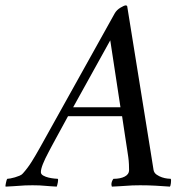

<svg xmlns="http://www.w3.org/2000/svg" viewBox="-77 -691 689 714"><path d="M350 -642 71 -141Q56 -114 41 -90Q26 -66 8 -46Q4 -41 -4.5 -37.5Q-13 -34 -21.5 -31.5Q-30 -29 -38 -27.5Q-46 -26 -50 -26Q-52 -23 -53 -19Q-54 -15 -55 -10.5Q-56 -6 -56.5 -2Q-57 2 -56 3Q-40 2 -28.5 1.5Q-17 1 -6 0Q5 -1 16.5 -1.5Q28 -2 44 -2Q59 -2 70 -1.5Q81 -1 90.5 0Q100 1 110 1.5Q120 2 134 3Q135 1 136 -3.5Q137 -8 138 -12.5Q139 -17 139 -21Q139 -25 138 -26Q135 -26 125 -27Q115 -28 104 -30.5Q93 -33 84 -38Q75 -43 75 -51Q75 -62 82.5 -81Q90 -100 104 -126Q107 -132 114 -145Q121 -158 130.5 -175.5Q140 -193 151.5 -214Q163 -235 176 -259Q177 -259 180 -259Q183 -259 184 -259Q190 -259 202.5 -259Q215 -259 229.5 -259Q244 -259 257 -259Q270 -259 277 -259H321Q324 -259 330.5 -259Q337 -259 344.5 -259Q352 -259 358.5 -259Q365 -259 368 -259Q369 -259 370.5 -259Q372 -259 373 -259Q375 -259 377 -259Q383 -219 388 -186Q392 -158 396 -134Q400 -110 400 -107Q402 -93 402.5 -79.5Q403 -66 403 -58Q403 -43 387 -34.5Q371 -26 345 -26Q343 -24 341 -20Q339 -16 338 -11.5Q337 -7 337.5 -3Q338 1 339 3Q356 2 368 1.5Q380 1 391.5 0Q403 -1 415.5 -1.5Q428 -2 444 -2Q475 -2 501 -0.5Q527 1 555 3Q557 1 558.5 -10Q560 -21 558 -26Q555 -26 545.5 -27Q536 -28 525.5 -31.5Q515 -35 505.5 -41.5Q496 -48 494 -59Q493 -62 490.5 -81Q488 -100 483 -128L396 -668Q395 -669 394 -670Q393 -671 391 -671Q385 -671 371 -662.5Q357 -654 350 -642ZM333 -541 371 -292Q369 -292 368 -292Q367 -292 365.5 -292Q364 -292 364 -292Q358 -292 345.5 -292Q333 -292 320 -292Q307 -292 294.5 -292Q282 -292 276 -292Q272 -292 261.5 -292Q251 -292 239 -292Q227 -292 216.5 -292Q206 -292 203 -292Q202 -292 201 -292Q200 -292 198 -292Q197 -292 195 -292Z"/></svg>

Font: Vermiglione
Style: Italic
Weight: 400
Italic angle: -11°
Version: Version 1.105